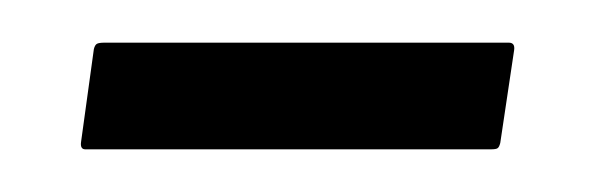

<svg xmlns="http://www.w3.org/2000/svg" viewBox="-20 -306 279 90"><path d="M218.5 -286Q221.5 -286 221 -282.5L214.5 -239Q214 -237 213.2 -236.5Q212.5 -236 210 -236H20Q17.5 -236 18 -239.5L24 -283Q24.5 -285 25.5 -285.5Q26.5 -286 29 -286Z"/></svg>

Font: Fraunces 120pt
Style: Regular
Weight: 400
Version: Version 1.000;[b76b70a41]